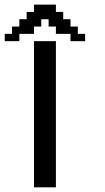

<svg xmlns="http://www.w3.org/2000/svg" viewBox="-32 -801 447 821"><path d="M113.3 0V-625H207V0ZM-11.7 -625V-656.2H19.5V-687.5H50.8V-718.8H82V-750H113.3V-781.2H207V-750H238.3V-718.8H269.5V-687.5H300.8V-656.2H332V-625H269.5V-656.2H207V-687.5H175.8V-718.8H144.5V-687.5H113.3V-656.2H50.8V-625Z"/></svg>

Font: Terminal Grotesque
Style: Regular
Weight: 400
Designer: Raphaël Bastide
Foundry: http://raphaelbastide.com
Version: Version 1.0